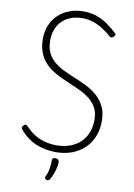

<svg xmlns="http://www.w3.org/2000/svg" viewBox="-166 -1518 1341 1926"><g transform="rotate(10 504.5 -554.5)"><path d="M489 19Q439 19 388.5 9.5Q338 0 290 -20Q242 -40 199 -72.5Q156 -105 122 -149Q114 -159 114.5 -167.5Q115 -176 127 -187Q138 -199 146.5 -200Q155 -201 171 -186Q211 -143 258.5 -112.5Q306 -82 363.5 -66Q421 -50 489 -50Q564 -50 624.5 -72.5Q685 -95 728.5 -136Q772 -177 795.5 -235Q819 -293 819 -366Q819 -435 795 -483Q771 -531 729.5 -566.5Q688 -602 634 -629Q580 -656 520 -680Q468 -702 417 -726Q366 -750 321 -780.5Q276 -811 242 -852Q208 -893 188 -948.5Q168 -1004 168 -1077Q168 -1158 195.5 -1221.5Q223 -1285 271.5 -1329Q320 -1373 384.5 -1396.5Q449 -1420 521 -1420Q599 -1420 661 -1397.5Q723 -1375 773.5 -1339Q824 -1303 869 -1261Q879 -1252 877.5 -1243.5Q876 -1235 867 -1225Q856 -1214 846.5 -1211Q837 -1208 826 -1216Q779 -1258 731 -1288Q683 -1318 632 -1334.5Q581 -1351 521 -1351Q458 -1351 407 -1331.5Q356 -1312 319.5 -1276Q283 -1240 263 -1190Q243 -1140 243 -1077Q243 -1002 268.5 -949.5Q294 -897 338 -861Q382 -825 437 -798.5Q492 -772 550 -749Q612 -724 673 -693.5Q734 -663 784 -619.5Q834 -576 864 -515Q894 -454 894 -366Q894 -281 865.5 -210Q837 -139 783 -87.5Q729 -36 655 -8.5Q581 19 489 19ZM446 308Q434 303 432 295.5Q430 288 435 274Q448 247 455 220.5Q462 194 465 166.5Q468 139 468 106Q468 92 476 85.5Q484 79 500 79Q519 79 529 88.5Q539 98 539 113Q539 139 531.5 171.5Q524 204 512 236.5Q500 269 485 293Q477 306 468.5 309.5Q460 313 446 308Z"/></g></svg>

Font: Playwrite BE WAL Light
Style: Regular
Weight: 300
Version: Version 1.002